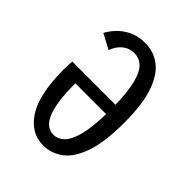

<svg xmlns="http://www.w3.org/2000/svg" viewBox="-202 -824 953 953"><g transform="rotate(45 275.0 -347.0)"><path d="M261 12Q175 12 121.2 -70.8Q67.5 -153.5 67.5 -331Q67.5 -362.5 70.5 -384.5H373.5Q371 -479 356.5 -533Q342 -587 317.5 -609.5Q293 -632 260 -632.5Q228.5 -632.5 207.2 -618.2Q186 -604 173.8 -585.2Q161.5 -566.5 157 -552.5L79 -594Q89.5 -616 113 -642.2Q136.5 -668.5 173.5 -687.2Q210.5 -706 262.5 -706Q318.5 -706 365.2 -672.8Q412 -639.5 439.8 -561.8Q467.5 -484 467.5 -351Q467.5 -217.5 440.2 -138Q413 -58.5 366.2 -23.2Q319.5 12 261 12ZM260.5 -61.5Q291 -61.5 315.8 -85Q340.5 -108.5 355.8 -164.8Q371 -221 373.5 -319H157.5V-311.5Q157.5 -61 260.5 -61.5Z"/></g></svg>

Font: Trispace SemiCondensed
Style: Regular
Weight: 400
Width: 4
Designer: Tyler Finck
Foundry: Etcetera Type Company
Version: Version 1.210; ttfautohint (v1.8.3)